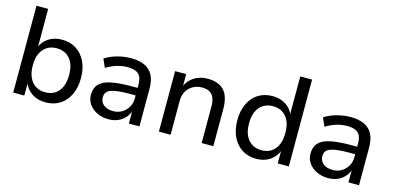

<svg xmlns="http://www.w3.org/2000/svg" viewBox="-66 -1101 3099 1506"><g transform="rotate(15 1483.0 -348.0)"><path d="M343 9Q278 9 231 -23Q184 -55 165 -110H170V0H80V-705H175V-386H169Q188 -438 233.5 -469Q279 -500 343 -500Q411 -500 460 -468.5Q509 -437 536.5 -380Q564 -323 564 -246Q564 -169 536.5 -111.5Q509 -54 459.5 -22.5Q410 9 343 9ZM321 -67Q389 -67 428.5 -114Q468 -161 468 -246Q468 -331 428.5 -377.5Q389 -424 321 -424Q253 -424 213 -377.5Q173 -331 173 -246Q173 -161 213 -114Q253 -67 321 -67Z M855 9Q803 9 761.5 -11Q720 -31 696.5 -65Q673 -99 673 -141Q673 -196 703 -228.5Q733 -261 798 -274.5Q863 -288 969 -288H1028V-227H972Q916 -227 876.5 -223Q837 -219 813.5 -210Q790 -201 779 -185.5Q768 -170 768 -147Q768 -108 796.5 -85Q825 -62 873 -62Q913 -62 944.5 -80.5Q976 -99 994.5 -131Q1013 -163 1013 -202V-316Q1013 -374 985 -399.5Q957 -425 897 -425Q854 -425 811.5 -412.5Q769 -400 724 -373L694 -441Q722 -460 757 -473Q792 -486 829.5 -493Q867 -500 903 -500Q969 -500 1014 -479.5Q1059 -459 1082 -416.5Q1105 -374 1105 -306V0H1019V-109H1023Q1013 -75 989.5 -48Q966 -21 932 -6Q898 9 855 9Z M1263 0V-491H1353V-385H1348Q1370 -441 1418 -470.5Q1466 -500 1526 -500Q1586 -500 1626 -478.5Q1666 -457 1685.5 -413Q1705 -369 1705 -302V0H1610V-297Q1610 -338 1599 -365.5Q1588 -393 1564.5 -407.5Q1541 -422 1502 -422Q1460 -422 1427 -403Q1394 -384 1376 -351Q1358 -318 1358 -276V0Z M2055 9Q1988 9 1938.5 -22.5Q1889 -54 1861.5 -111.5Q1834 -169 1834 -246Q1834 -323 1861 -380Q1888 -437 1937.5 -468.5Q1987 -500 2054 -500Q2118 -500 2164 -469Q2210 -438 2228 -386H2222V-705H2318V0H2228V-110H2232Q2213 -55 2166 -23Q2119 9 2055 9ZM2077 -67Q2145 -67 2184.5 -114Q2224 -161 2224 -246Q2224 -331 2184.5 -377.5Q2145 -424 2077 -424Q2009 -424 1969 -377.5Q1929 -331 1929 -246Q1929 -161 1969 -114Q2009 -67 2077 -67Z M2638 9Q2586 9 2544.5 -11Q2503 -31 2479.5 -65Q2456 -99 2456 -141Q2456 -196 2486 -228.5Q2516 -261 2581 -274.5Q2646 -288 2752 -288H2811V-227H2755Q2699 -227 2659.5 -223Q2620 -219 2596.5 -210Q2573 -201 2562 -185.5Q2551 -170 2551 -147Q2551 -108 2579.5 -85Q2608 -62 2656 -62Q2696 -62 2727.5 -80.5Q2759 -99 2777.5 -131Q2796 -163 2796 -202V-316Q2796 -374 2768 -399.5Q2740 -425 2680 -425Q2637 -425 2594.5 -412.5Q2552 -400 2507 -373L2477 -441Q2505 -460 2540 -473Q2575 -486 2612.5 -493Q2650 -500 2686 -500Q2752 -500 2797 -479.5Q2842 -459 2865 -416.5Q2888 -374 2888 -306V0H2802V-109H2806Q2796 -75 2772.5 -48Q2749 -21 2715 -6Q2681 9 2638 9Z"/></g></svg>

Font: Nunito Sans 12pt ExtraLight 10pt Medium
Style: Regular
Weight: 500
Version: Version 3.101;gftools[0.9.27]